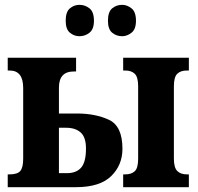

<svg xmlns="http://www.w3.org/2000/svg" viewBox="-20 -775 820 795"><path d="M486 -625Q506 -625 524.5 -639.5Q543 -654 543 -689Q543 -726 524.5 -740.5Q506 -755 486 -755Q462 -755 444.5 -740.5Q427 -726 427 -689Q427 -654 444.5 -639.5Q462 -625 486 -625ZM309 -625Q332 -625 350.5 -639.5Q369 -654 369 -689Q369 -726 350.5 -740.5Q332 -755 309 -755Q287 -755 269.5 -740.5Q252 -726 252 -689Q252 -654 269.5 -639.5Q287 -625 309 -625ZM12 0H295Q393 0 440 -45.5Q487 -91 487 -159Q487 -253 431 -279Q375 -305 299 -305H224V-412Q224 -479 285 -479H295V-536H12V-483H20Q76 -483 76 -411V-118Q76 -81 64 -67Q52 -53 20 -53H12ZM490 0H762V-53H753Q728 -53 714 -67Q700 -81 700 -118V-418Q700 -456 714 -469.5Q728 -483 753 -483H762V-536H490V-483H499Q524 -483 538 -469.5Q552 -456 552 -418V-118Q552 -79 538 -66Q524 -53 499 -53H490ZM224 -58V-246H254Q292 -246 314 -226.5Q336 -207 336 -160Q336 -104 316 -81Q296 -58 257 -58Z"/></svg>

Font: Noto Serif ExtraCondensed Extra
Style: Regular
Weight: 800
Width: 3
Designer: Monotype Design Team
Foundry: Monotype Imaging Inc.
Version: Version 1.002